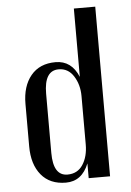

<svg xmlns="http://www.w3.org/2000/svg" viewBox="-51 -729 529 778"><g transform="rotate(-5 213.0 -340.0)"><path d="M366 0H279V-60Q251 10 186 10Q121 10 85.5 -33Q50 -76 50 -149V-322Q50 -394 85.5 -437Q121 -480 186 -480Q251 -480 279 -412V-690H366ZM279 -137V-334Q279 -380 257 -415Q235 -450 196 -450Q137 -450 137 -356V-115Q137 -22 195 -22Q236 -22 257.5 -55Q279 -88 279 -137Z"/></g></svg>

Font: Trochut
Style: Regular
Weight: 400
Designer: Andreu Balius
Foundry: Andreu Balius
Version: Version 1.001